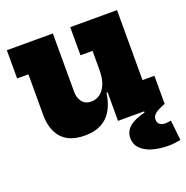

<svg xmlns="http://www.w3.org/2000/svg" viewBox="-138 -692 1008 1039"><g transform="rotate(-20 366.0 -172.5)"><path d="M446.5 -403H377V-565H646.5V-162H715V0H446.5ZM277 -565V-231Q277 -193 295.5 -170.2Q314 -147.5 347.5 -147.5Q373.5 -147.5 396 -162.8Q418.5 -178 432.5 -210.5Q446.5 -243 446.5 -294L476 -164.5H440Q427.5 -76 381 -31.2Q334.5 13.5 252.5 13.5Q164 13.5 120.5 -34.8Q77 -83 77 -168.5V-402.5H12V-565ZM716 96.5 728.5 212.5Q716 214.5 698.5 217.2Q681 220 658 220Q606.5 220 565.5 207.8Q524.5 195.5 500.8 171Q477 146.5 477 110.5Q477 73 506 47.5Q535 22 597 6.5V-31.5L715 0Q674 15.5 656.8 29.2Q639.5 43 639.5 63.5Q639.5 81.5 651.5 91Q663.5 100.5 683.5 100.5Q692 100.5 700.2 99Q708.5 97.5 716 96.5Z"/></g></svg>

Font: Hepta Slab ExtraLight ExtraBold
Style: Regular
Weight: 800
Version: Version 1.102